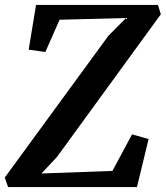

<svg xmlns="http://www.w3.org/2000/svg" viewBox="-32 -763 676 783"><path d="M1 0 -12.5 -39 410 -617 482 -689.5 211 -682.5 153 -551 85 -560.5 115 -743H612L624 -705L200 -122.5L137 -55.5L426.5 -66L506.5 -215L574 -196L526.5 0Z"/></svg>

Font: Merriweather 24pt SemiBold
Style: Italic
Weight: 600
Italic angle: -7.8°
Version: Version 2.101